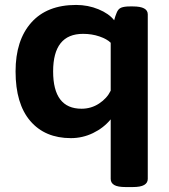

<svg xmlns="http://www.w3.org/2000/svg" viewBox="-20 -551 682 777"><path d="M489 206Q456 206 442 197.5Q428 189 428 173V-68Q399 -33 356.5 -12.5Q314 8 267 8Q162 8 102.5 -61.5Q43 -131 43 -262Q43 -388 106.5 -459.5Q170 -531 288 -531Q336 -531 378.5 -513.5Q421 -496 442 -469Q444 -477 446.5 -484.5Q449 -492 452 -499Q458 -515 470.5 -520Q483 -525 506 -525H518Q578 -525 578 -493V173Q578 189 563.5 197.5Q549 206 517 206ZM310 -111Q349 -111 381 -132Q413 -153 428 -184V-378Q413 -393 382.5 -403.5Q352 -414 316 -414Q195 -414 195 -262Q195 -111 310 -111Z"/></svg>

Font: Asap Semi Expanded
Style: Bold
Weight: 700
Width: 6
Designer: Pablo Cosgaya
Foundry: Omnibus-Type
Version: Version 3.001; ttfautohint (v1.8.4.7-5d5b)